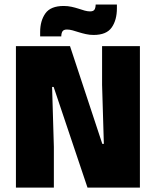

<svg xmlns="http://www.w3.org/2000/svg" viewBox="-20 -848 704 868"><path d="M296.5 -639.5 442.5 -197.5H449.5L441.5 -464.5V-639.5H612.5V0H375.5L222.5 -455H215.5L223.5 -184V0H52V-639.5ZM403 -690Q385 -690 368.2 -693.8Q351.5 -697.5 336.5 -702.2Q321.5 -707 308 -710.8Q294.5 -714.5 283 -714.5Q268.5 -714.5 263 -707Q257.5 -699.5 257 -684V-683.5H161.5V-703Q161.5 -754 185.2 -787.5Q209 -821 268 -821Q287 -821 303.8 -817.2Q320.5 -813.5 335 -808.8Q349.5 -804 362.5 -800.2Q375.5 -796.5 387 -796.5Q401.5 -796.5 406.8 -804Q412 -811.5 412.5 -827V-827.5H508.5V-810.5Q508.5 -757.5 485 -723.8Q461.5 -690 403 -690Z"/></svg>

Font: Anek Tamil Medium ExtraBold
Style: Regular
Weight: 800
Version: Version 1.003